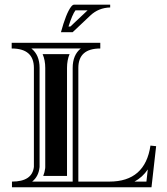

<svg xmlns="http://www.w3.org/2000/svg" viewBox="-20 -790 703 810"><path d="M310.5 -23.9H441.4Q592.5 -23.9 614.7 -175.8L638.7 -173.3L619.1 0H30.5V-23.9Q116 -23.9 123 -85.9V-503.4Q123 -585.4 29.3 -585.4V-609.4H403.1V-585.4Q310.5 -585.4 310.5 -503.4ZM115.7 -23.9H286.6V-503.4Q286.6 -558.1 320.8 -585.4H112.5Q147 -557.9 147 -503.4V-85.9Q147 -84.5 146.7 -83.3Q142.6 -45.4 115.7 -23.9ZM603.5 -75.2Q581.5 -42.5 547.4 -23.9H597.7ZM162.4 -47.9Q168.5 -63 170.7 -80.6Q170.9 -83.3 170.9 -85.9V-503.4Q170.9 -536.1 159.9 -561.5H273.4Q262.7 -536.1 262.7 -503.4V-47.9ZM237.1 -654.1Q258.8 -733.6 279.5 -761Q286.6 -770.3 292.5 -770.3H444.8V-758.5Q395.8 -757.3 361.1 -724.6L286.4 -654.1ZM269 -678H276.9L344.7 -741.9L349.4 -746.3H298.3Q284.9 -728.5 269 -678Z"/></svg>

Font: itsadzokeS01
Style: Regular
Weight: 600
Width: 6
Version: Version 0.46